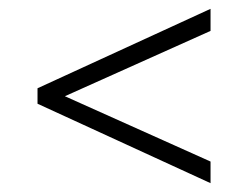

<svg xmlns="http://www.w3.org/2000/svg" viewBox="-20 -553 571 435"><path d="M457 -138V-187L127 -335L457 -483V-533L65 -353V-318Z"/></svg>

Font: MV Cash ExtraLight
Style: Regular
Weight: 200
Designer: Rodrigo Fuenzalida
Foundry: fragTYPE
Version: Version 1.100;Glyphs 3.1.2 (3151)